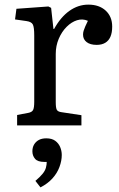

<svg xmlns="http://www.w3.org/2000/svg" viewBox="-20 -542 513 830"><path d="M54 0V-45L102 -54Q118 -57 123 -66.5Q128 -76 128 -102V-389Q128 -424 122 -436Q116 -448 94 -451L45 -458L51 -504L189 -514L201 -508L211 -417H214Q242 -468 280 -495Q318 -522 362 -522Q409 -522 437 -496Q465 -470 465 -427Q465 -401 457.5 -383.5Q450 -366 435 -357Q420 -348 398 -348Q370 -348 354.5 -360Q339 -372 339 -392Q339 -401 341.5 -409Q344 -417 348.5 -427.5Q353 -438 360 -452Q337 -462 313 -454.5Q289 -447 268 -426Q247 -405 234 -374.5Q221 -344 221 -309V-100Q221 -76 225.5 -67.5Q230 -59 246 -57L332 -44V0ZM155 268 133 240Q153 223 164 209.5Q175 196 178.5 183Q182 170 182 158H172Q143 158 131.5 144.5Q120 131 120 112Q120 95 127.5 82.5Q135 70 148 63Q161 56 180 56Q204 56 218.5 66.5Q233 77 240 93.5Q247 110 247 128Q247 153 237 180Q227 207 206.5 229.5Q186 252 155 268Z"/></svg>

Font: Literata 18pt
Style: Regular
Weight: 400
Designer: Latin by Veronika Burian and Jose Scaglione. Greek by Irene Vlachou. Cyrillic by Vera Evstafieva.
Foundry: TypeTogether
Version: Version 3.103;gftools[0.9.29]